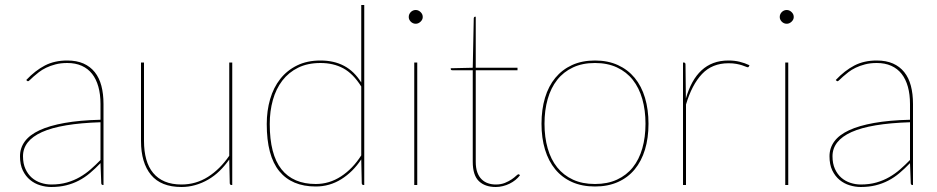

<svg xmlns="http://www.w3.org/2000/svg" viewBox="-20 -740 3747 768"><path d="M392 0Q385 0 385 -8L382 -87.5Q361 -65.5 340 -47.8Q319 -30 295.5 -17.8Q272 -5.5 245 1.2Q218 8 185 8Q163 8 140.8 1.2Q118.5 -5.5 100.5 -20.2Q82.5 -35 71.2 -58.2Q60 -81.5 60 -115Q60 -148 79.2 -174.2Q98.5 -200.5 138.2 -219Q178 -237.5 238.5 -248.2Q299 -259 382 -261V-324Q382 -362.5 373.5 -393Q365 -423.5 348.5 -444.5Q332 -465.5 307 -476.8Q282 -488 249 -488Q223 -488 202 -482.5Q181 -477 164.5 -469Q148 -461 135.8 -451.5Q123.5 -442 114.5 -434Q105.5 -426 100 -420.5Q94.5 -415 92 -415Q90 -415 87 -418L85 -420Q121 -458 159.5 -478Q198 -498 249 -498Q286.5 -498 313.8 -486Q341 -474 359 -451.5Q377 -429 385.5 -396.8Q394 -364.5 394 -324V0ZM185 -2Q219.5 -2 247.5 -10Q275.5 -18 299 -31.5Q322.5 -45 342.8 -62.8Q363 -80.5 382 -100V-251Q224.5 -246 148.2 -211.8Q72 -177.5 72 -115Q72 -85.5 81.8 -64.2Q91.5 -43 107.2 -29.2Q123 -15.5 143.2 -8.8Q163.5 -2 185 -2Z M556 -490V-176Q556 -135 565 -102.8Q574 -70.5 592.8 -48Q611.5 -25.5 639.5 -13.8Q667.5 -2 706 -2Q763.5 -2 811.8 -32.5Q860 -63 897 -117V-490H909V0H906Q899 0 899 -8L897 -102Q879.5 -77 858.5 -56.5Q837.5 -36 813 -21.8Q788.5 -7.5 761.5 0.2Q734.5 8 706 8Q624 8 584 -40.5Q544 -89 544 -176V-490Z M1434 0Q1427 0 1427 -8L1425 -102.5Q1392 -52.5 1345.2 -23.2Q1298.5 6 1243 6Q1147.5 6 1097.2 -55.2Q1047 -116.5 1047 -244Q1047 -297 1060.5 -343.5Q1074 -390 1101 -424.2Q1128 -458.5 1168.2 -478.2Q1208.5 -498 1262 -498Q1316 -498 1356.5 -476.5Q1397 -455 1425 -410V-720H1437V0ZM1243 -4Q1297.5 -4 1344.2 -34.5Q1391 -65 1425 -118.5V-394Q1392.5 -445.5 1353 -466.8Q1313.5 -488 1262 -488Q1210.5 -488 1172.5 -469.2Q1134.5 -450.5 1109.2 -417.5Q1084 -384.5 1071.5 -340Q1059 -295.5 1059 -244Q1059 -122 1105.8 -63Q1152.5 -4 1243 -4Z M1649 -490V0H1637V-490ZM1671 -672Q1671 -661.5 1662.2 -653.2Q1653.5 -645 1643 -645Q1631.5 -645 1623.2 -653.2Q1615 -661.5 1615 -672Q1615 -683.5 1623.2 -691.8Q1631.5 -700 1643 -700Q1653.5 -700 1662.2 -691.8Q1671 -683.5 1671 -672Z M1963 8Q1920 8 1895.5 -15.5Q1871 -39 1871 -93V-459H1790Q1783 -459 1783 -464V-467L1871 -469L1875 -666Q1875 -668.5 1876.2 -670.8Q1877.5 -673 1880 -673H1883V-469H2050V-459H1883V-93Q1883 -68 1889.2 -50.8Q1895.5 -33.5 1906.5 -22.8Q1917.5 -12 1932 -7Q1946.5 -2 1963 -2Q1984 -2 1999.8 -8.5Q2015.5 -15 2026.5 -22.5Q2037.5 -30 2044.2 -36.5Q2051 -43 2054 -43Q2056 -43 2058 -41L2060 -39Q2052.5 -29 2041.8 -20.2Q2031 -11.5 2018.2 -5.2Q2005.5 1 1991.2 4.5Q1977 8 1963 8Z M2360 -498Q2411.5 -498 2451.5 -479.8Q2491.5 -461.5 2518.8 -428.5Q2546 -395.5 2560 -348.8Q2574 -302 2574 -245Q2574 -188 2560 -141.8Q2546 -95.5 2518.8 -62.5Q2491.5 -29.5 2451.5 -11.8Q2411.5 6 2360 6Q2308 6 2268.2 -11.8Q2228.5 -29.5 2201.2 -62.5Q2174 -95.5 2160 -141.8Q2146 -188 2146 -245Q2146 -302 2160 -348.8Q2174 -395.5 2201.2 -428.5Q2228.5 -461.5 2268.2 -479.8Q2308 -498 2360 -498ZM2360 -4Q2410 -4 2448 -21.5Q2486 -39 2511.2 -70.5Q2536.5 -102 2549.2 -146.5Q2562 -191 2562 -245Q2562 -299 2549.2 -343.8Q2536.5 -388.5 2511.2 -420.5Q2486 -452.5 2448 -470.2Q2410 -488 2360 -488Q2309.5 -488 2271.8 -470.2Q2234 -452.5 2208.8 -420.5Q2183.5 -388.5 2170.8 -343.8Q2158 -299 2158 -245Q2158 -191 2170.8 -146.5Q2183.5 -102 2208.8 -70.5Q2234 -39 2271.8 -21.5Q2309.5 -4 2360 -4Z M2712 0V-490H2715Q2722 -490 2722 -482L2723.5 -346Q2734 -382.5 2749.5 -410.8Q2765 -439 2786 -458.5Q2807 -478 2833.8 -488Q2860.5 -498 2894 -498Q2918 -498 2938.5 -493Q2959 -488 2978 -479L2976 -475Q2975 -473.5 2974.2 -472.2Q2973.5 -471 2971 -471Q2968.5 -471 2962.8 -473.5Q2957 -476 2947.8 -479Q2938.5 -482 2925.2 -484.5Q2912 -487 2894 -487Q2828.5 -487 2788 -444Q2747.5 -401 2724 -322V0Z M3133 -490V0H3121V-490ZM3155 -672Q3155 -661.5 3146.2 -653.2Q3137.5 -645 3127 -645Q3115.5 -645 3107.2 -653.2Q3099 -661.5 3099 -672Q3099 -683.5 3107.2 -691.8Q3115.5 -700 3127 -700Q3137.5 -700 3146.2 -691.8Q3155 -683.5 3155 -672Z M3630 0Q3623 0 3623 -8L3620 -87.5Q3599 -65.5 3578 -47.8Q3557 -30 3533.5 -17.8Q3510 -5.5 3483 1.2Q3456 8 3423 8Q3401 8 3378.8 1.2Q3356.5 -5.5 3338.5 -20.2Q3320.5 -35 3309.2 -58.2Q3298 -81.5 3298 -115Q3298 -148 3317.2 -174.2Q3336.5 -200.5 3376.2 -219Q3416 -237.5 3476.5 -248.2Q3537 -259 3620 -261V-324Q3620 -362.5 3611.5 -393Q3603 -423.5 3586.5 -444.5Q3570 -465.5 3545 -476.8Q3520 -488 3487 -488Q3461 -488 3440 -482.5Q3419 -477 3402.5 -469Q3386 -461 3373.8 -451.5Q3361.5 -442 3352.5 -434Q3343.5 -426 3338 -420.5Q3332.5 -415 3330 -415Q3328 -415 3325 -418L3323 -420Q3359 -458 3397.5 -478Q3436 -498 3487 -498Q3524.5 -498 3551.8 -486Q3579 -474 3597 -451.5Q3615 -429 3623.5 -396.8Q3632 -364.5 3632 -324V0ZM3423 -2Q3457.5 -2 3485.5 -10Q3513.5 -18 3537 -31.5Q3560.5 -45 3580.8 -62.8Q3601 -80.5 3620 -100V-251Q3462.5 -246 3386.2 -211.8Q3310 -177.5 3310 -115Q3310 -85.5 3319.8 -64.2Q3329.5 -43 3345.2 -29.2Q3361 -15.5 3381.2 -8.8Q3401.5 -2 3423 -2Z"/></svg>

Font: Lato TR Hairline
Style: Regular
Weight: 250
Designer: Lukasz Dziedzic
Foundry: Lukasz Dziedzic
Version: Version 1.104 2013